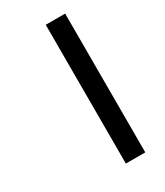

<svg xmlns="http://www.w3.org/2000/svg" viewBox="-217 -818 915 1063"><g transform="rotate(-30 240.5 -286.5)"><path d="M260.7 -730H384.8V157.2H260.7Z"/></g></svg>

Font: Carlito
Style: Bold Italic
Weight: 700
Italic angle: -7°
Designer: Lukasz Dziedzic
Foundry: tyPoland Lukasz Dziedzic
Version: Version 1.104